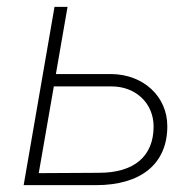

<svg xmlns="http://www.w3.org/2000/svg" viewBox="-20 -540 568 560"><path d="M49 0H260C390 0 468 -61 468 -172C468 -259 398 -323 305 -324H143L177 -520H139ZM93 -35 137 -288H305C377 -288 428 -238 428 -171C428 -84 371 -36 269 -36Z"/></svg>

Font: Fixel Display 20240404 ExLight
Style: Italic
Weight: 200
Italic angle: -10°
Designer: AlfaBravo + MacPaw
Foundry: Kyrylo Tkachov, Marchela Mozhyna, Serhii Makarenko, Maria Weinstein, Zakhar Kryvoshyya
Version: Version 1.211;Glyphs 3.2 (3225)